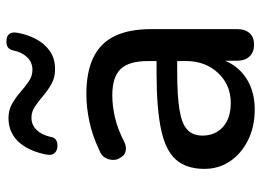

<svg xmlns="http://www.w3.org/2000/svg" viewBox="-124 -652 786 577"><g transform="rotate(-90 268.5 -364.0)"><path d="M227 9Q176 9 135.5 -11Q95 -31 72 -65Q49 -99 49 -142Q49 -196 76.5 -227.5Q104 -259 167.5 -272.5Q231 -286 339 -286H373V-312Q373 -369 349 -394Q325 -419 270 -419Q238 -419 203.5 -411Q169 -403 132 -384Q120 -378 110 -378Q106 -378 98.5 -380Q91 -382 84 -392.5Q77 -403 76.5 -409.5Q76 -416 76 -417Q76 -429 82.5 -440.5Q89 -452 105 -458Q149 -479 192 -488Q235 -497 273 -497Q340 -497 383.5 -476Q427 -455 448 -412Q469 -369 469 -301V-44Q469 -20 457 -6.5Q445 7 422 7Q400 7 387 -6.5Q374 -20 374 -44V-80Q366 -61 354 -46Q332 -19 300 -5Q268 9 227 9ZM226 -217Q184 -210 166.5 -193.5Q149 -177 149 -148Q149 -110 175 -86.5Q201 -63 247 -63Q284 -63 312 -80.5Q340 -98 356.5 -128Q373 -158 373 -197V-224H340Q268 -224 226 -217ZM115 -584Q103 -585 96 -593Q89 -601 92 -617Q96 -639 104.5 -659.5Q113 -680 126 -696Q139 -712 158 -721.5Q177 -731 202 -731Q226 -731 245 -720Q264 -709 280 -695Q296 -681 312 -670Q328 -659 347 -659Q369 -659 384.5 -675Q400 -691 405 -717Q407 -727 414 -732.5Q421 -738 435 -737Q447 -737 454 -729Q461 -721 458 -704Q453 -675 439.5 -649Q426 -623 403.5 -607Q381 -591 348 -591Q324 -591 305 -601.5Q286 -612 269.5 -626Q253 -640 237 -651Q221 -662 203 -662Q181 -662 166 -646.5Q151 -631 145 -604Q144 -594 136.5 -588.5Q129 -583 115 -584Z"/></g></svg>

Font: Nunito SemiBold
Style: Regular
Weight: 600
Designer: Vernon Adams
Foundry: Vernon Adams
Version: Version 3.602